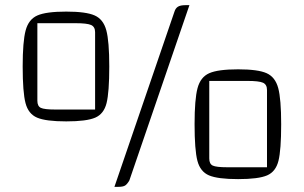

<svg xmlns="http://www.w3.org/2000/svg" viewBox="-20 -685 1179 745"><path d="M237 -640Q314 -640 347.5 -625Q381 -610 392.5 -567.5Q404 -525 404 -427Q404 -327 393.5 -285Q383 -243 349.5 -228.5Q316 -214 237 -214Q158 -214 124 -228.5Q90 -243 79 -285Q68 -327 68 -427Q68 -524 79.5 -567Q91 -610 125 -625Q159 -640 237 -640ZM125 -294Q125 -273 138.5 -266.5Q152 -260 195 -260H349V-560Q349 -581 333.5 -588Q318 -595 273 -595H125ZM439 40H424L657 -640Q661 -653 670.5 -659Q680 -665 700 -665H715L482 15Q474 29 466 34.5Q458 40 439 40ZM904 -416Q981 -416 1014.5 -401Q1048 -386 1059.5 -343.5Q1071 -301 1071 -203Q1071 -103 1060.5 -61Q1050 -19 1016.5 -4.5Q983 10 904 10Q825 10 791 -4.5Q757 -19 746 -61Q735 -103 735 -203Q735 -300 746.5 -343Q758 -386 792 -401Q826 -416 904 -416ZM792 -70Q792 -49 805.5 -42.5Q819 -36 862 -36H1016V-336Q1016 -357 1000.5 -364Q985 -371 940 -371H792Z"/></svg>

Font: Changa Light
Style: Regular
Weight: 300
Designer: Eduardo Rodriguez Tunni
Foundry: Eduardo Rodriguez Tunni
Version: Version 2.002; ttfautohint (v1.5) -l 8 -r 50 -G 110 -x 14 -H